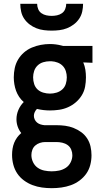

<svg xmlns="http://www.w3.org/2000/svg" viewBox="-20 -760 540 1003"><path d="M250 223Q224 223 199 219.5Q174 216 150 207Q126 198 105 182.5Q84 167 70 146Q56 125 49.5 100Q43 75 43 49Q43 33 45.5 17Q48 1 54 -14Q60 -29 69.5 -42Q79 -55 91 -65Q79 -80 72.5 -98.5Q66 -117 66 -137Q66 -162 76 -185.5Q86 -209 104 -227Q90 -239 80 -254Q70 -269 64 -285.5Q58 -302 55 -320Q52 -338 52 -356Q52 -380 57 -404Q62 -428 74.5 -449Q87 -470 105.5 -486Q124 -502 146.5 -511.5Q169 -521 193 -525.5Q217 -530 241 -530Q256 -530 271.5 -528Q287 -526 302 -522L310 -520H463V-432L415 -434Q423 -415 426 -395.5Q429 -376 429 -356Q429 -331 424.5 -307Q420 -283 407.5 -262.5Q395 -242 376.5 -226Q358 -210 335.5 -200Q313 -190 289 -186.5Q265 -183 241 -183Q224 -183 207 -185Q190 -187 173 -191Q166 -184 161.5 -174.5Q157 -165 157 -155Q157 -145 161.5 -135.5Q166 -126 174 -119.5Q182 -113 192 -110Q202 -107 212 -106Q213 -106 213.5 -106Q214 -106 215 -106Q217 -106 220 -106Q223 -106 225 -106H275Q298 -106 320.5 -103Q343 -100 364.5 -91.5Q386 -83 404.5 -69.5Q423 -56 435.5 -36.5Q448 -17 453 5.5Q458 28 458 51Q458 77 451.5 102Q445 127 430.5 147.5Q416 168 395 183.5Q374 199 350 207.5Q326 216 301 219.5Q276 223 250 223ZM241 -271Q258 -271 275 -276Q292 -281 305 -292.5Q318 -304 323.5 -321Q329 -338 329 -356Q329 -372 324 -388Q319 -404 308 -415.5Q297 -427 281.5 -433Q266 -439 249 -440H241Q241 -440 240.5 -440Q240 -440 240 -440Q223 -440 206 -435Q189 -430 176.5 -418Q164 -406 158.5 -389.5Q153 -373 153 -356Q153 -338 158.5 -321Q164 -304 176.5 -292.5Q189 -281 206.5 -276Q224 -271 241 -271ZM250 135Q270 135 289 131Q308 127 324 116.5Q340 106 349 88Q358 70 358 51Q358 36 352 21.5Q346 7 333.5 -2Q321 -11 305.5 -14.5Q290 -18 275 -18H225Q223 -18 221 -18Q219 -18 216 -18Q202 -18 188.5 -13.5Q175 -9 164.5 0Q154 9 149 22.5Q144 36 144 50Q144 69 152.5 87Q161 105 176.5 116Q192 127 211.5 131Q231 135 250 135ZM250 -600Q230 -600 209.5 -602.5Q189 -605 170 -612.5Q151 -620 134.5 -632.5Q118 -645 106.5 -662Q95 -679 90.5 -699.5Q86 -720 86 -740H174Q174 -726 179.5 -712.5Q185 -699 196.5 -691Q208 -683 222 -680Q236 -677 250 -677Q264 -677 278 -680Q292 -683 303.5 -691Q315 -699 320.5 -712.5Q326 -726 326 -740H414Q414 -720 409.5 -699.5Q405 -679 393.5 -662Q382 -645 365.5 -632.5Q349 -620 330 -612.5Q311 -605 290.5 -602.5Q270 -600 250 -600Z"/></svg>

Font: Zed Mono Semibold
Style: Regular
Weight: 600
Monospace: yes
Designer: Belleve Invis
Foundry: Belleve Invis
Version: Version 1.0.0; ttfautohint (v1.8.4)